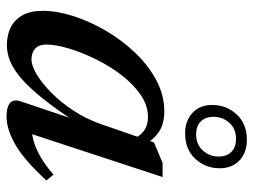

<svg xmlns="http://www.w3.org/2000/svg" viewBox="-110 -618 738 558"><g transform="rotate(90 259.0 -339.0)"><path d="M275 -31.5 331 -197.5H339.5Q299 -135 266.5 -94.5Q234 -54 207.2 -31.2Q180.5 -8.5 157.2 0.8Q134 10 112 10Q82 10 59.5 -1.2Q37 -12.5 24.2 -35.5Q11.5 -58.5 11.5 -95Q11.5 -135.5 26.8 -183.2Q42 -231 69.2 -277.5Q96.5 -324 133 -362.5Q169.5 -401 213 -424.2Q256.5 -447.5 303.5 -447.5Q338 -447.5 361 -433.2Q384 -419 401 -389.5L382 -360Q375 -377.5 359.5 -388.8Q344 -400 320 -400Q286 -400 254.8 -378.2Q223.5 -356.5 197 -321.5Q170.5 -286.5 151 -246.2Q131.5 -206 120.5 -168.8Q109.5 -131.5 109.5 -105Q109.5 -83 121.2 -72.2Q133 -61.5 153 -61.5Q171 -61.5 196.8 -77Q222.5 -92.5 250 -119.8Q277.5 -147 301.5 -183.5Q325.5 -220 340 -261.5L394 -417.5L453.5 -442.5H494.5L361 -36L347 -63Q366 -61 389 -67.5Q412 -74 437 -88.5Q462 -103 487.5 -125.5L504.5 -105Q446 -41 401 -15Q356 11 318.5 11Q290 11 278.8 0.2Q267.5 -10.5 275 -31.5ZM386.5 -687.5Q423.5 -687.5 446.2 -666Q469 -644.5 469 -608.5Q469 -567.5 441.8 -537.8Q414.5 -508 367.5 -508Q331 -508 308 -529.5Q285 -551 285 -586.5Q285 -628 312.5 -657.8Q340 -687.5 386.5 -687.5ZM370.5 -540Q400 -540 417.5 -559.5Q435 -579 435 -604.5Q435 -629 421.2 -642.5Q407.5 -656 384 -656Q354 -656 336.8 -636.5Q319.5 -617 319.5 -590.5Q319.5 -567 333 -553.5Q346.5 -540 370.5 -540Z"/></g></svg>

Font: Newsreader 16pt Medium
Style: Italic
Weight: 500
Italic angle: -17°
Designer: Hugues Gentile
Foundry: Production Type
Version: Version 1.003